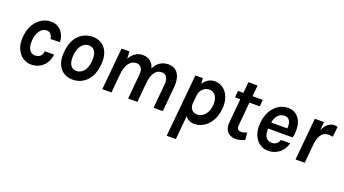

<svg xmlns="http://www.w3.org/2000/svg" viewBox="-62 -1232 3738 2087"><g transform="rotate(20 1807.0 -188.5)"><path d="M247.9 14Q193.3 14 148.9 -17.7Q104.5 -49.3 81.1 -107.1Q57.7 -165 65 -243Q72.5 -325.6 106.7 -382.6Q140.9 -439.6 191 -469.4Q241.1 -499.1 296.5 -499.1Q338.5 -499.1 369.6 -483.8Q400.6 -468.5 421.2 -443Q441.9 -417.6 452.2 -386Q462.4 -354.4 463 -322.1L355 -319Q350.5 -350.4 333.5 -371.7Q316.6 -393 285.3 -393Q259.8 -393 235.7 -377.2Q211.6 -361.5 194.3 -328.4Q177.1 -295.4 172 -243Q167.5 -193.2 177.4 -159.8Q187.4 -126.5 208.4 -109.8Q229.5 -93.1 257 -93.1Q296.3 -93.1 317.4 -114.7Q338.4 -136.4 342.1 -173H449Q444.3 -121.7 419 -79.2Q393.6 -36.7 350.2 -11.4Q306.9 14 247.9 14Z M731.3 14Q671.2 14 625.3 -14.4Q579.5 -42.8 556.7 -99.8Q534 -156.8 542 -242Q550.2 -329 583.9 -386Q617.7 -443 668.8 -471Q719.9 -499.1 779 -499.1Q838.2 -499.1 883.6 -470.8Q929.1 -442.5 952.2 -385.6Q975.4 -328.7 967.1 -242Q958.7 -156.6 924.9 -99.7Q891.2 -42.8 840.8 -14.4Q790.5 14 731.3 14ZM736.8 -89Q784.3 -89 818.4 -127.7Q852.5 -166.3 860.1 -242Q867.7 -319.3 844 -358.1Q820.3 -397 772.8 -397Q725.1 -397 691 -358.3Q656.9 -319.6 649.1 -242Q644 -191.9 653.2 -157.7Q662.5 -123.5 684 -106.3Q705.5 -89 736.8 -89Z M1070.1 0 1116 -486H1207.9Q1208.8 -465 1209.6 -444.6Q1210.3 -424.2 1211 -403Q1238.1 -451 1275.7 -475Q1313.4 -499.1 1358.6 -499.1Q1413.5 -499.1 1447.5 -471.1Q1481.5 -443.2 1495.1 -394.1Q1523 -449.9 1564 -474.5Q1605 -499.1 1653.8 -499.1Q1708 -499.1 1741.4 -472.4Q1774.9 -445.7 1788.5 -397.3Q1802.1 -349 1796.1 -284L1770.1 0H1663L1689.1 -284Q1693.5 -337.5 1673.2 -365.3Q1652.9 -393 1615.4 -393Q1583.4 -393 1558.1 -373.9Q1532.9 -354.8 1517.1 -316.5Q1501.4 -278.3 1496 -220L1476.1 0H1369L1395 -284Q1401.1 -338.2 1380.2 -365.6Q1359.2 -393 1322.6 -393Q1273.9 -393 1239.2 -348.8Q1204.5 -304.7 1196 -216.9L1176.1 0Z M1901 237 1970.1 -486H2057Q2057.9 -469.5 2059 -453Q2060.2 -436.4 2060.9 -420Q2085.7 -460.4 2120.4 -479.7Q2155 -499.1 2193.5 -499.1Q2245.4 -499.1 2288 -468.8Q2330.6 -438.5 2353.7 -381.1Q2376.9 -323.7 2369.1 -243Q2361.9 -162 2327.7 -104.5Q2293.5 -47 2244 -16.5Q2194.6 14 2140.8 14Q2103.7 14 2076.6 0.9Q2049.4 -12.2 2032.9 -38.9L2007 237ZM2135.4 -93.1Q2161.7 -93.1 2189 -109.5Q2216.2 -125.9 2236.6 -159.1Q2257 -192.3 2262 -243Q2266.6 -290 2255.5 -323.4Q2244.4 -356.8 2221.3 -374.9Q2198.1 -393 2166 -393Q2138.6 -393 2114.7 -379.4Q2090.7 -365.9 2075.1 -340.3Q2059.5 -314.7 2056.1 -278L2047.9 -196Q2045 -164.1 2054.8 -141.1Q2064.6 -118 2085.2 -105.5Q2105.8 -93.1 2135.4 -93.1Z M2617.6 14Q2579.1 14 2548.8 -2Q2518.4 -18 2502.9 -51Q2487.5 -83.9 2491.9 -134.9L2519.1 -429.6L2539.6 -409.1H2456L2464.1 -486H2547.5L2522.8 -463.5L2536.9 -614H2642.9L2628.8 -463.5L2608.5 -486H2749.9L2742.1 -409.1H2600.5L2625 -429.6L2598 -138.9Q2595.1 -108.3 2607 -93.7Q2618.9 -79 2645.8 -79Q2658.9 -79 2675 -82.9Q2691.1 -86.7 2711.9 -95L2719.9 -12Q2694 -0.9 2669.6 6.5Q2645.2 14 2617.6 14Z M2990.5 14Q2933.8 14 2890 -18Q2846.2 -49.9 2823.8 -107.7Q2801.5 -165.5 2809 -243Q2816.5 -323.1 2849.6 -380.4Q2882.7 -437.7 2932 -468.4Q2981.4 -499.1 3038.1 -499.1Q3085.7 -499.1 3119 -479.9Q3152.4 -460.8 3172.4 -427.9Q3192.5 -395 3200 -353.5Q3207.6 -311.9 3203.1 -266.8Q3201.7 -253.6 3199.4 -240.6Q3197.2 -227.7 3194.1 -214H2888.4L2912.9 -232.6Q2906.9 -189.2 2913.9 -154.8Q2921 -120.4 2942.2 -100.7Q2963.4 -81 2999.5 -81Q3029.1 -81 3051.6 -97.1Q3074.1 -113.2 3083 -145H3190.1Q3179 -97.9 3150.7 -62.1Q3122.3 -26.3 3081.2 -6.2Q3040 14 2990.5 14ZM2916.5 -270.5 2896.5 -286.6H3128.6L3104.1 -271.9Q3109 -305.3 3104.9 -335.8Q3100.9 -366.2 3083.5 -385.6Q3066.1 -405 3030.5 -405Q2998.1 -405 2973.9 -387.3Q2949.7 -369.7 2935.2 -339.2Q2920.6 -308.7 2916.5 -270.5Z M3305.1 0 3351 -487H3457L3448 -391Q3472.3 -444 3505.5 -469.5Q3538.7 -495 3576.5 -495Q3585.8 -495 3595.2 -493.2Q3604.7 -491.5 3614 -488L3601.1 -370.1Q3589 -373 3576.1 -374.5Q3563.2 -376 3551.5 -376Q3517.2 -376 3492 -357.4Q3466.9 -338.9 3451.5 -302.6Q3436 -266.4 3431.3 -213L3411.1 0Z"/></g></svg>

Font: Karla
Style: Italic
Weight: 400
Italic angle: -8°
Designer: Jonathan Pinhorn
Version: Version 2.004;gftools[0.9.33]